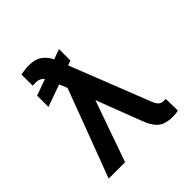

<svg xmlns="http://www.w3.org/2000/svg" viewBox="-199 -888 1043 1043"><g transform="rotate(-45 322.0 -366.5)"><path d="M360.4 -688.5Q360.4 -666 360.4 -600.6Q294.9 -577.1 97.7 -506.8Q97.7 -528.3 97.7 -593.8Q163.1 -617.2 360.4 -688.5ZM309.6 -368.2Q277.3 -276.4 179.7 0Q147.5 0 53.7 0Q104.5 -134.8 256.8 -540Q277.3 -539.1 336.9 -537.1Q330.1 -495.1 309.6 -368.2ZM178.7 -742.2Q232.4 -742.2 260.7 -719.7Q290 -698.2 305.7 -660.2Q375 -483.4 513.7 -131.8Q519.5 -117.2 526.4 -106.4Q533.2 -96.7 542 -91.8Q550.8 -86.9 561.5 -86.9Q566.4 -86.9 571.3 -86.9Q576.2 -86.9 579.1 -86.9Q579.1 -56.6 581.1 3.9Q574.2 5.9 562.5 7.8Q550.8 8.8 537.1 8.8Q503.9 8.8 479.5 0Q456.1 -7.8 437.5 -30.3Q418.9 -52.7 403.3 -93.8Q354.5 -220.7 257.8 -473.6Q244.1 -506.8 203.1 -605.5Q193.4 -629.9 178.7 -639.6Q165 -649.4 144.5 -649.4Q139.6 -649.4 131.8 -649.4Q125 -649.4 119.1 -648.4Q119.1 -676.8 118.2 -734.4Q127.9 -737.3 146.5 -739.3Q165 -742.2 178.7 -742.2Z"/></g></svg>

Font: DeepSea
Style: Medium
Weight: 500
Designer: Stem
Version: Version 3.019;git-0a5106e0b